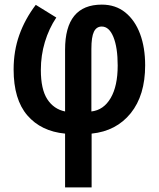

<svg xmlns="http://www.w3.org/2000/svg" viewBox="-20 -572 687 832"><path d="M135 -551 224 -496Q192 -448 174.5 -390Q157 -332 157 -269Q157 -185 185 -142Q213 -99 262 -89V-357Q262 -552 421 -552Q481 -552 523 -518Q565 -484 587 -425Q609 -366 609 -289Q609 -159 546.5 -81.5Q484 -4 377 7V240H262V7Q158 -3 98.5 -72Q39 -141 39 -271Q39 -351 63.5 -420Q88 -489 135 -551ZM421 -457Q398 -457 387 -434.5Q376 -412 376 -360V-89Q429 -95 459.5 -147Q490 -199 490 -288Q490 -366 471.5 -411.5Q453 -457 421 -457Z"/></svg>

Font: Avrile Sans Condensed SemiBold
Style: Regular
Weight: 600
Width: 3
Designer: Monotype Design Team
Foundry: Monotype Imaging Inc.
Version: Version 2.001;September 10, 2019;FontCreator 11.5.0.2425 64-